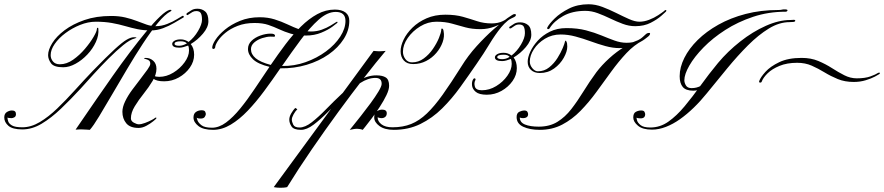

<svg xmlns="http://www.w3.org/2000/svg" viewBox="-90 -610 4154 902"><path d="M838 -569Q859 -569 874 -556Q889 -543 889 -510Q889 -482 863.5 -452Q838 -422 806 -403Q822 -384 822 -353Q822 -321 802 -292.5Q782 -264 750 -246Q718 -228 681 -228Q645 -228 629.5 -241Q614 -254 612.5 -271Q611 -288 616 -299Q619 -305 622 -305Q625 -305 627 -302.5Q629 -300 627 -296Q622 -282 625.5 -265.5Q629 -249 658 -249Q692 -249 724 -268.5Q756 -288 777 -317Q798 -346 798 -373Q798 -380 797 -386Q796 -392 794 -396Q783 -392 772.5 -389Q762 -386 752 -386Q719 -386 719 -404Q719 -412 729.5 -418.5Q740 -425 759 -425Q770 -425 779.5 -421.5Q789 -418 796 -413Q822 -433 840.5 -464.5Q859 -496 859 -517Q859 -538 853.5 -548Q848 -558 832 -558Q822 -558 814 -553.5Q806 -549 796 -542Q792 -539 790 -539Q787 -539 786 -542.5Q785 -546 789 -549Q800 -556 810.5 -562.5Q821 -569 838 -569ZM752 -395Q761 -395 770 -398Q779 -401 788 -406Q779 -416 759 -416Q730 -416 730 -404Q730 -395 752 -395ZM763 -533Q770 -538 772.5 -534Q775 -530 772 -528Q753 -517 728.5 -502.5Q704 -488 676 -477.5Q648 -467 618 -467Q585 -467 556 -473Q527 -479 498 -487.5Q469 -496 435.5 -502Q402 -508 360 -508Q324 -508 286.5 -493Q249 -478 217.5 -454.5Q186 -431 167 -403.5Q148 -376 148 -351Q148 -334 159 -321Q170 -308 191 -308Q223 -308 253.5 -329.5Q284 -351 309 -380.5Q334 -410 349.5 -436.5Q365 -463 365 -473Q365 -479 368.5 -479.5Q372 -480 372 -475Q375 -445 360.5 -413Q346 -381 320.5 -354Q295 -327 265 -310.5Q235 -294 207 -294Q163 -294 149.5 -313Q136 -332 136 -351Q136 -376 155.5 -407.5Q175 -439 213.5 -468Q252 -497 307 -516Q362 -535 432 -535Q469 -535 498.5 -528Q528 -521 552.5 -511.5Q577 -502 598.5 -494.5Q620 -487 641 -487Q669 -487 695.5 -497.5Q722 -508 740.5 -519.5Q759 -531 763 -533ZM595 -338Q615 -338 630 -324.5Q645 -311 645 -287Q645 -260 627 -230Q609 -200 585 -170Q561 -140 543 -110.5Q525 -81 525 -54Q525 -41 539 -33.5Q553 -26 562 -26Q574 -26 591.5 -32.5Q609 -39 623 -46.5Q637 -54 638 -56Q641 -58 643.5 -57.5Q646 -57 644 -53Q643 -51 629.5 -40Q616 -29 597.5 -19Q579 -9 561 -9Q521 -9 503 -31Q485 -53 485 -85Q485 -107 498 -134Q511 -161 531 -188Q551 -215 570.5 -240Q590 -265 603 -283.5Q616 -302 616 -310Q616 -322 609 -326.5Q602 -331 594.5 -332.5Q587 -334 587 -336Q587 -336 588 -337Q589 -338 595 -338ZM538 -435Q562 -435 542 -429Q521 -424 489 -398Q457 -372 420.5 -335.5Q384 -299 349.5 -261Q315 -223 289 -194Q242 -143 196.5 -99.5Q151 -56 106 -29Q61 -2 15 -2Q-31 -2 -50.5 -19Q-70 -36 -70 -58Q-70 -76 -58 -83.5Q-46 -91 -34 -91Q-15 -91 -15 -74Q-15 -63 -22.5 -59Q-30 -55 -35 -55Q-51 -55 -55 -58Q-55 -51 -51.5 -40Q-48 -29 -33.5 -20.5Q-19 -12 15 -12Q56 -12 97 -36.5Q138 -61 179 -100.5Q220 -140 261.5 -186Q303 -232 345 -276Q411 -344 448 -378Q485 -412 505 -423.5Q525 -435 538 -435ZM708 -564Q716 -564 715.5 -561.5Q715 -559 712 -557Q685 -543 651.5 -502Q618 -461 581 -404.5Q544 -348 507 -285.5Q470 -223 436 -165Q402 -107 375.5 -63Q349 -19 332 0Q332 0 317.5 -1Q303 -2 296 -2Q294 -2 284.5 -2Q275 -2 265 -1Q279 -21 305.5 -60Q332 -99 367 -149.5Q402 -200 441 -255.5Q480 -311 520 -364Q560 -417 596.5 -461Q633 -505 662 -532.5Q691 -560 708 -564Z M1130 -529Q1168 -529 1200 -519Q1232 -509 1260.5 -495.5Q1289 -482 1316 -472Q1343 -462 1371 -462Q1398 -462 1421.5 -470.5Q1445 -479 1462.5 -489.5Q1480 -500 1489 -506Q1493 -508 1493 -508Q1495 -508 1495.5 -506Q1496 -504 1494 -502Q1492 -500 1472 -485Q1452 -470 1419.5 -456.5Q1387 -443 1347 -443Q1305 -443 1275.5 -452Q1246 -461 1221.5 -472.5Q1197 -484 1170.5 -493Q1144 -502 1106 -502Q1061 -502 1026.5 -488.5Q992 -475 968.5 -455.5Q945 -436 933 -417Q921 -398 921 -388Q921 -386 918.5 -383Q916 -380 914 -380Q907 -380 907 -386Q907 -400 922.5 -423.5Q938 -447 967 -471Q996 -495 1037.5 -512Q1079 -529 1130 -529ZM1483 -565Q1515 -565 1533 -551.5Q1551 -538 1551 -512Q1551 -468 1525 -427Q1499 -386 1454 -354.5Q1409 -323 1350.5 -305.5Q1292 -288 1227 -289Q1190 -235 1152 -183.5Q1114 -132 1074.5 -90.5Q1035 -49 994 -24.5Q953 0 911 0Q865 0 842 -18Q819 -36 819 -58Q819 -76 830.5 -84Q842 -92 857 -92Q871 -92 874 -85Q877 -78 877 -74Q877 -69 872 -61Q867 -53 853 -53Q842 -53 838 -55Q834 -57 834 -57Q834 -57 837.5 -45.5Q841 -34 856 -22Q871 -10 906 -10Q939 -10 972 -34.5Q1005 -59 1038.5 -100Q1072 -141 1106 -192Q1140 -243 1176 -296Q1122 -309 1098.5 -331.5Q1075 -354 1075 -380Q1075 -402 1091.5 -418Q1108 -434 1133 -443Q1158 -452 1181 -452Q1202 -452 1202 -442Q1202 -437 1196.5 -437.5Q1191 -438 1181 -438Q1164 -438 1142 -431Q1120 -424 1104.5 -410.5Q1089 -397 1089 -379Q1089 -355 1111 -336.5Q1133 -318 1182 -305Q1216 -355 1251 -401.5Q1286 -448 1323.5 -485Q1361 -522 1400.5 -543.5Q1440 -565 1483 -565ZM1235 -300Q1292 -299 1345.5 -318Q1399 -337 1441.5 -368.5Q1484 -400 1508.5 -438Q1533 -476 1533 -512Q1533 -554 1487 -554Q1448 -554 1407 -517.5Q1366 -481 1323 -423Q1280 -365 1235 -300Z M1722 -371Q1678 -319 1620.5 -245Q1563 -171 1500 -85Q1437 1 1374.5 92Q1312 183 1259 269Q1259 269 1251.5 270.5Q1244 272 1228 272Q1213 272 1204.5 270.5Q1196 269 1196 269L1665 -371Q1665 -371 1675 -370Q1685 -369 1692 -369Q1700 -369 1711 -370Q1722 -371 1722 -371ZM1678 -256Q1707 -256 1722.5 -246Q1738 -236 1738 -207Q1738 -189 1725.5 -163Q1713 -137 1694.5 -108.5Q1676 -80 1657.5 -55.5Q1639 -31 1626.5 -15.5Q1614 0 1614 0Q1614 0 1608.5 -2Q1603 -4 1588 -5Q1579 -5 1571.5 -3.5Q1564 -2 1553 0Q1553 0 1568 -18.5Q1583 -37 1605.5 -65.5Q1628 -94 1650.5 -124.5Q1673 -155 1688 -180Q1703 -205 1703 -216Q1703 -231 1695.5 -237.5Q1688 -244 1674 -244Q1639 -244 1601.5 -219.5Q1564 -195 1526 -158.5Q1488 -122 1452 -85.5Q1416 -49 1383.5 -24.5Q1351 0 1324 0Q1290 0 1279.5 -16Q1269 -32 1269 -48Q1269 -62 1278.5 -78Q1288 -94 1297 -103L1307 -97Q1297 -87 1289 -72.5Q1281 -58 1281 -48Q1281 -38 1287.5 -24.5Q1294 -11 1317 -11Q1343 -11 1374.5 -35.5Q1406 -60 1442 -97Q1478 -134 1517 -170.5Q1556 -207 1596.5 -231.5Q1637 -256 1678 -256Z M2354 -505Q2375 -505 2390.5 -492.5Q2406 -480 2406 -447Q2406 -419 2380.5 -389Q2355 -359 2323 -340Q2338 -320 2338 -290Q2338 -258 2318 -229.5Q2298 -201 2266 -183Q2234 -165 2197 -165Q2161 -165 2145 -178.5Q2129 -192 2127.5 -209Q2126 -226 2132 -236Q2135 -242 2139 -242Q2142 -242 2143.5 -239.5Q2145 -237 2143 -233Q2136 -220 2141 -203Q2146 -186 2174 -186Q2209 -186 2241 -205.5Q2273 -225 2293.5 -254Q2314 -283 2314 -310Q2314 -316 2313 -322.5Q2312 -329 2310 -333Q2300 -329 2289 -326Q2278 -323 2269 -323Q2235 -323 2235 -341Q2235 -349 2246 -355.5Q2257 -362 2276 -362Q2297 -362 2313 -349Q2339 -369 2357.5 -400.5Q2376 -432 2376 -454Q2376 -475 2370.5 -485Q2365 -495 2348 -495Q2338 -495 2330.5 -490.5Q2323 -486 2312 -478Q2308 -476 2306 -476Q2304 -476 2302.5 -479.5Q2301 -483 2305 -485Q2316 -493 2326.5 -499Q2337 -505 2354 -505ZM2269 -332Q2277 -332 2286.5 -334.5Q2296 -337 2304 -343Q2300 -348 2293.5 -350.5Q2287 -353 2276 -353Q2246 -353 2246 -341Q2246 -337 2252.5 -334.5Q2259 -332 2269 -332ZM2331 -543Q2334 -543 2333.5 -538.5Q2333 -534 2326 -530Q2316 -526 2291.5 -512Q2267 -498 2234.5 -485.5Q2202 -473 2168 -473Q2128 -473 2096.5 -481.5Q2065 -490 2033.5 -499Q2002 -508 1960 -508Q1920 -508 1884 -486Q1848 -464 1825.5 -431.5Q1803 -399 1803 -367Q1803 -348 1814.5 -332.5Q1826 -317 1846 -317Q1876 -317 1901 -335.5Q1926 -354 1944 -380.5Q1962 -407 1972 -431.5Q1982 -456 1983 -469Q1983 -478 1988 -475.5Q1993 -473 1994 -463Q1999 -439 1989.5 -412Q1980 -385 1960 -361.5Q1940 -338 1912 -323.5Q1884 -309 1851 -309Q1822 -309 1807 -326Q1792 -343 1792 -369Q1792 -394 1806 -423.5Q1820 -453 1847.5 -480Q1875 -507 1914 -524Q1953 -541 2002 -541Q2050 -541 2085 -531Q2120 -521 2151.5 -510.5Q2183 -500 2220 -500Q2250 -500 2272.5 -511Q2295 -522 2310 -532.5Q2325 -543 2331 -543ZM2326 -544Q2334 -544 2333.5 -540.5Q2333 -537 2333 -537Q2293 -517 2264.5 -482Q2236 -447 2209.5 -403Q2183 -359 2149 -310Q2112 -256 2072.5 -201Q2033 -146 1987 -100.5Q1941 -55 1885 -27.5Q1829 0 1760 0Q1717 0 1692.5 -18Q1668 -36 1668 -58Q1668 -81 1681 -88Q1694 -95 1705 -95Q1727 -95 1727 -78Q1727 -67 1720 -61Q1713 -55 1703 -55Q1696 -55 1691.5 -56.5Q1687 -58 1684 -59Q1684 -40 1702 -26Q1720 -12 1754 -12Q1803 -12 1841.5 -27.5Q1880 -43 1915.5 -77Q1951 -111 1989.5 -165Q2028 -219 2077 -297Q2109 -349 2149.5 -393.5Q2190 -438 2228.5 -472Q2267 -506 2294 -525Q2321 -544 2326 -544Z M2675 -590Q2707 -590 2740 -577.5Q2773 -565 2805 -549Q2837 -533 2865 -520.5Q2893 -508 2914 -508Q2936 -508 2959.5 -517Q2983 -526 3002 -538.5Q3021 -551 3031 -559Q3034 -564 3038.5 -562.5Q3043 -561 3038 -555Q3035 -552 3016.5 -535.5Q2998 -519 2967 -503Q2936 -487 2894 -487Q2865 -487 2835.5 -498Q2806 -509 2777 -523Q2748 -537 2718.5 -548Q2689 -559 2660 -559Q2599 -559 2556 -535Q2513 -511 2492 -477Q2490 -473 2485 -473Q2483 -473 2481 -475.5Q2479 -478 2482 -482Q2490 -498 2516 -523.5Q2542 -549 2582.5 -569.5Q2623 -590 2675 -590ZM2929 -428Q2939 -428 2935.5 -424.5Q2932 -421 2932 -421Q2889 -399 2852.5 -360Q2816 -321 2781.5 -273.5Q2747 -226 2712 -178Q2677 -130 2637.5 -89.5Q2598 -49 2551 -24.5Q2504 0 2446 0Q2399 0 2368 -14.5Q2337 -29 2337 -60Q2337 -79 2350 -85Q2363 -91 2372 -91Q2384 -91 2387.5 -85Q2391 -79 2391 -74Q2391 -64 2384.5 -59.5Q2378 -55 2368 -55Q2360 -55 2356 -56.5Q2352 -58 2352 -58Q2352 -35 2376.5 -25Q2401 -15 2441 -15Q2492 -15 2528.5 -37.5Q2565 -60 2594 -97.5Q2623 -135 2651 -180.5Q2679 -226 2712 -271Q2737 -304 2772 -336Q2807 -368 2847.5 -392.5Q2888 -417 2929 -428ZM2571 -478Q2623 -478 2663 -467.5Q2703 -457 2735.5 -443.5Q2768 -430 2797 -419.5Q2826 -409 2854 -409Q2883 -409 2901.5 -418Q2920 -427 2930.5 -437Q2941 -447 2946 -451Q2953 -456 2960 -455.5Q2967 -455 2962 -446Q2960 -441 2939 -426Q2918 -411 2887 -397.5Q2856 -384 2821 -384Q2789 -384 2754.5 -393.5Q2720 -403 2684.5 -416Q2649 -429 2613.5 -438.5Q2578 -448 2544 -448Q2503 -448 2470 -428Q2437 -408 2418 -378.5Q2399 -349 2399 -321Q2399 -304 2411 -289.5Q2423 -275 2437 -275Q2467 -275 2490 -293.5Q2513 -312 2529 -337.5Q2545 -363 2554 -385Q2563 -407 2564 -414Q2565 -419 2567.5 -419Q2570 -419 2571 -414Q2573 -411 2574 -406Q2575 -401 2575 -391Q2575 -368 2558.5 -338.5Q2542 -309 2513 -288Q2484 -267 2446 -267Q2420 -267 2404.5 -281.5Q2389 -296 2389 -320Q2389 -340 2401 -366.5Q2413 -393 2436 -418.5Q2459 -444 2493 -461Q2527 -478 2571 -478Z M3595 -566Q3612 -566 3609.5 -560.5Q3607 -555 3601 -555Q3520 -555 3448 -531Q3376 -507 3317 -469Q3258 -431 3215 -387Q3172 -343 3148.5 -302Q3125 -261 3125 -233Q3125 -221 3132.5 -208.5Q3140 -196 3159 -196Q3183 -196 3203 -207Q3223 -218 3239 -234Q3255 -250 3266 -264L3277 -257Q3265 -242 3247.5 -225Q3230 -208 3210 -196Q3190 -184 3167 -184Q3132 -184 3117.5 -201.5Q3103 -219 3103 -252Q3103 -294 3125 -338Q3147 -382 3187.5 -422Q3228 -462 3285 -494Q3342 -526 3413 -544.5Q3484 -563 3566 -563Q3577 -563 3582.5 -564.5Q3588 -566 3595 -566ZM3640 -517Q3646 -517 3646 -513Q3646 -508 3637.5 -507Q3629 -506 3619 -506Q3571 -506 3522 -476Q3473 -446 3424 -397Q3375 -348 3326.5 -289Q3278 -230 3230 -171Q3201 -135 3169 -104Q3137 -73 3104.5 -50Q3072 -27 3038.5 -14Q3005 -1 2973 -1Q2929 -1 2907 -19.5Q2885 -38 2885 -58Q2885 -78 2897 -84.5Q2909 -91 2922 -91Q2935 -91 2938 -84Q2941 -77 2941 -74Q2941 -54 2920 -54Q2910 -54 2905 -55.5Q2900 -57 2900 -57Q2900 -57 2902.5 -45.5Q2905 -34 2919 -22.5Q2933 -11 2965 -11Q3011 -11 3050 -38.5Q3089 -66 3126 -110.5Q3163 -155 3201.5 -208.5Q3240 -262 3283 -314Q3329 -369 3387.5 -415Q3446 -461 3507.5 -488.5Q3569 -516 3623 -516Q3628 -516 3632.5 -516.5Q3637 -517 3640 -517Z M3676 -338Q3720 -338 3754.5 -323.5Q3789 -309 3818.5 -290Q3848 -271 3876.5 -256.5Q3905 -242 3935 -242Q3974 -242 3999 -251Q4024 -260 4036 -268Q4038 -268 4039 -268.5Q4040 -269 4041 -269Q4043 -269 4043.5 -266.5Q4044 -264 4041 -262Q4037 -259 4020 -250Q4003 -241 3977 -233Q3951 -225 3921 -225Q3879 -225 3846 -238.5Q3813 -252 3783.5 -270Q3754 -288 3723.5 -301.5Q3693 -315 3655 -315Q3607 -315 3572 -300.5Q3537 -286 3516.5 -266Q3496 -246 3489 -228Q3488 -222 3481 -222Q3474 -222 3477 -230Q3483 -247 3506 -272.5Q3529 -298 3571 -318Q3613 -338 3676 -338Z"/></svg>

Font: Kapakana
Style: Regular
Weight: 400
Designer: Kousuke Nagai
Version: Version 1.002